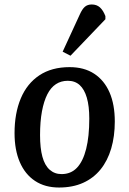

<svg xmlns="http://www.w3.org/2000/svg" viewBox="-20 -824 578 858"><path d="M244 14Q181 14 136.5 -15.5Q92 -45 68.5 -99.5Q45 -154 45 -229Q45 -318 73 -384.5Q101 -451 156 -487.5Q211 -524 291 -524Q356 -524 401 -494.5Q446 -465 469.5 -411Q493 -357 493 -281Q493 -215 477 -160.5Q461 -106 429.5 -67Q398 -28 351.5 -7Q305 14 244 14ZM255 -46Q297 -46 324 -74.5Q351 -103 365 -158.5Q379 -214 379 -294Q379 -350 368 -387.5Q357 -425 336 -444Q315 -463 283 -463Q253 -463 230 -448Q207 -433 191.5 -402.5Q176 -372 167.5 -326.5Q159 -281 159 -220Q159 -162 169.5 -123.5Q180 -85 202 -65.5Q224 -46 255 -46ZM295 -575 260 -593 336 -758Q347 -783 359 -793.5Q371 -804 390 -804Q412 -804 426.5 -791Q441 -778 451 -752V-738Z"/></svg>

Font: Literata 18pt Medium
Style: Italic
Weight: 500
Italic angle: -2°
Designer: Latin by Veronika Burian and Jose Scaglione. Greek by Irene Vlachou. Cyrillic by Vera Evstafieva
Foundry: TypeTogether
Version: Version 3.103;gftools[0.9.29]